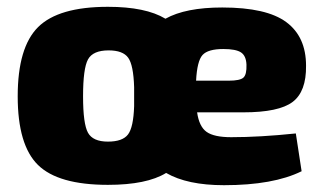

<svg xmlns="http://www.w3.org/2000/svg" viewBox="-20 -531 947 564"><path d="M695 -201H559Q565 -159 587 -143.5Q609 -128 659 -128Q743 -128 849 -139L866 -28Q783 13 638 13Q530 13 468 -23Q411 12 297 12Q151 12 91.5 -46.5Q32 -105 32 -248Q32 -392 92 -451.5Q152 -511 297 -511Q408 -511 466 -476Q525 -509 633 -509Q763 -509 821 -466Q879 -423 879 -338Q880 -262 839.5 -231.5Q799 -201 695 -201ZM556 -294H652Q685 -294 695 -303Q705 -312 704 -341Q703 -367 688 -377Q673 -387 636 -387Q591 -387 575 -369.5Q559 -352 556 -294ZM297 -115Q340 -115 356 -136Q372 -157 374 -219V-245V-275Q372 -340 356.5 -361.5Q341 -383 299 -383Q253 -383 238.5 -356.5Q224 -330 224 -248Q224 -167 238.5 -141Q253 -115 297 -115Z"/></svg>

Font: Ezarion Extra Bold
Style: Regular
Weight: 800
Designer: Natanael Gama
Version: Version 1.001;PS 001.001;hotconv 1.0.70;makeotf.lib2.5.58329